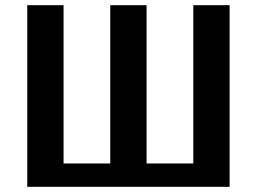

<svg xmlns="http://www.w3.org/2000/svg" viewBox="-20 -720 990 740"><path d="M85 0V-700H225V-90H405V-700H545V-90H725V-700H865V0Z"/></svg>

Font: Scada
Style: Bold
Weight: 700
Designer: Jovanny Lemonad
Foundry: Jovanny Lemonad
Version: Version 4.100;PS 004.100;hotconv 1.0.88;makeotf.lib2.5.64775